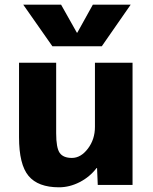

<svg xmlns="http://www.w3.org/2000/svg" viewBox="-20 -787 650 817"><path d="M309 -648 375 -767H536L413 -590H203L79 -767H240L307 -648ZM219 -520V-220Q219 -158 234 -136.5Q249 -115 286 -115Q324 -115 354 -154.5Q384 -194 384 -247V-520H544V0H396L393 -72H391Q362 -34 319 -12Q276 10 231 10Q142 10 101.5 -38.5Q61 -87 61 -203V-520Z"/></svg>

Font: M PLUS 1p ExtraBold
Style: Regular
Weight: 800
Version: Version 1.062